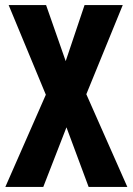

<svg xmlns="http://www.w3.org/2000/svg" viewBox="-20 -734 521 754"><path d="M480 0 319 -364 462 -714H312L238 -494L161 -714H14L160 -362L1 0H150L241 -234L328 0Z"/></svg>

Font: Noto Sans Oriya ExtCond Bold
Style: Bold
Weight: 700
Width: 2
Designer: Amélie Bonet and Sol Matas
Foundry: Google LLC
Version: Version 2.006